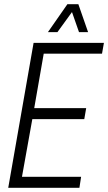

<svg xmlns="http://www.w3.org/2000/svg" viewBox="-20 -889 512 909"><path d="M19 0 139 -686H472L463 -635H187L142 -377H388L379 -325H133L84 -52H364L356 0ZM207 -737 299 -869H351L397 -737H354L312 -857H339L252 -737Z"/></svg>

Font: Archivo ExtraCondensed ExtraLight
Style: Italic
Weight: 250
Width: 2
Italic angle: -10°
Designer: Hector Gatti
Foundry: Omnibus-Type
Version: Version 2.001